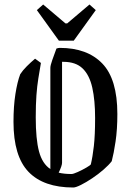

<svg xmlns="http://www.w3.org/2000/svg" viewBox="-20 -825 582 854"><path d="M162 -545Q156 -510 150.5 -476Q145 -442 142 -401Q139 -360 139 -303Q139 -206 153.5 -151.5Q168 -97 204 -73V-523Q204 -534 212.5 -558Q221 -582 231 -609Q239 -612 246 -612Q368 -612 435 -542.5Q502 -473 502 -318Q502 -249 494 -195.5Q486 -142 477 -108Q464 -91 440.5 -70.5Q417 -50 390 -32Q363 -14 340 -2.5Q317 9 306 9Q174 9 107 -60.5Q40 -130 40 -283Q40 -352 48.5 -406.5Q57 -461 70 -495Q81 -512 99 -530Q117 -548 136 -564ZM256 -101Q256 -88 241 -57Q265 -51 298 -51Q306 -51 326 -60Q346 -69 364 -79.5Q382 -90 384 -94Q392 -127 397.5 -175.5Q403 -224 403 -300Q403 -379 390.5 -435Q378 -491 347.5 -520.5Q317 -550 262 -550Q258 -550 256 -550ZM242 -644 144 -780 172 -805 271 -721H279L378 -805L406 -780L308 -644Z"/></svg>

Font: Grenze Gotisch
Style: Regular
Weight: 400
Designer: Renata Polastri
Foundry: Omnibus-Type
Version: Version 1.001